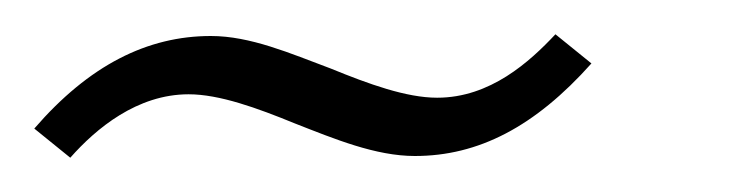

<svg xmlns="http://www.w3.org/2000/svg" viewBox="-31 -263 441 112"><path d="M224 -206C206 -206 184 -214 162 -223C138 -232 115 -242 92 -242C55 -242 21 -225 -11 -188L10 -171C25 -188 49 -208 79 -208C97 -208 119 -200 141 -191C164 -182 188 -172 211 -172C248 -172 281 -189 314 -226L293 -243C278 -227 255 -206 224 -206Z"/></svg>

Font: Romanesco
Style: Regular
Weight: 400
Designer: Astigmatic (AOETI)
Foundry: Astigmatic (AOETI)
Version: Version 1.000